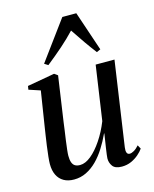

<svg xmlns="http://www.w3.org/2000/svg" viewBox="-119 -865 766 956"><g transform="rotate(-15 264.5 -387.5)"><path d="M143.5 11Q112.5 11 90.8 -1.5Q69 -14 57.5 -37.5Q46 -61 46 -94.5Q46 -107.5 48.5 -132.2Q51 -157 55 -185.8Q59 -214.5 62.8 -239.2Q66.5 -264 68.5 -276.5L97.5 -460.5L38.5 -480L41.5 -498.5L182.5 -523.5L200 -511L166 -277.5Q164 -260.5 160.5 -236.5Q157 -212.5 153.5 -187.5Q150 -162.5 147.8 -141.8Q145.5 -121 145.5 -110.5Q145.5 -90 150.2 -76.5Q155 -63 165 -57Q175 -51 191 -51Q218 -51 247.8 -75.2Q277.5 -99.5 305.2 -140.8Q333 -182 353.5 -233.5L394.5 -514H491.5L428 -78.5Q425.5 -61.5 429.2 -51.5Q433 -41.5 444 -41.5Q453.5 -41.5 466.2 -48.8Q479 -56 492.5 -71.5L503 -52Q493.5 -38 476.8 -23.5Q460 -9 438 0.8Q416 10.5 390 10.5Q355.5 10.5 342.5 -7.5Q329.5 -25.5 330 -48Q330 -52 331.8 -66.2Q333.5 -80.5 336.5 -99.8Q339.5 -119 342.5 -138.5Q345.5 -158 347.5 -172H346Q329 -135 308 -101.8Q287 -68.5 261.8 -43.2Q236.5 -18 207 -3.5Q177.5 11 143.5 11ZM166.5 -572.5 147.5 -584.5 295.5 -786H367.5L436.5 -581.5L416.5 -572.5Q393 -603 369.8 -636.2Q346.5 -669.5 320 -709.5Q288 -675.5 250.5 -642.5Q213 -609.5 166.5 -572.5Z"/></g></svg>

Font: Merriweather 120pt
Style: Italic
Weight: 400
Italic angle: -7.8°
Version: Version 2.101